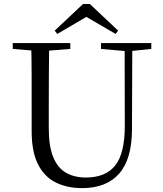

<svg xmlns="http://www.w3.org/2000/svg" viewBox="-20 -949 837 985"><path d="M440.9 -928.5 586.1 -791.8 573.1 -774.8 394.9 -878.9H451.3L273.7 -774.8L260.7 -791.8L405.9 -928.5ZM401.2 16.1Q323.9 16.1 265.4 -13.2Q206.9 -42.4 174.6 -106.7Q142.4 -171.1 142.4 -276.5V-391Q142.4 -475.8 142.3 -560.2Q142.2 -644.6 140 -728H232.2Q231.2 -645.4 230.7 -561.2Q230.2 -477 230.2 -391V-291.5Q230.2 -198.9 253 -143.1Q275.8 -87.3 318.7 -62.8Q361.7 -38.3 420.2 -38.3Q522.2 -38.3 571.4 -100.5Q620.6 -162.6 620.2 -305.7L619.4 -728H658.7L657.1 -285.6Q656.7 -132.5 591.2 -58.2Q525.7 16.1 401.2 16.1ZM45.5 -698V-728H340.7V-698L201.1 -686.9H179.8ZM498.2 -698V-728H756.2V-698L647.1 -686.7H626.2Z"/></svg>

Font: Noto Serif SC
Style: Regular
Weight: 200
Designer: Ryoko NISHIZUKA 西塚涼子 (kana & ideographs); Frank Grießhammer (Latin, Greek & Cyrillic); Wenlong ZHANG 张文龙 (bopomofo); San
Foundry: Adobe
Version: Version 2.001;hotconv 1.1.0;makeotfexe 2.6.0